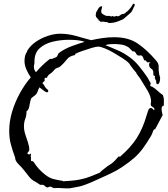

<svg xmlns="http://www.w3.org/2000/svg" viewBox="-20 -1028 912 1042"><path d="M358 -6Q337 -5 315.5 -7Q294 -9 273 -7Q266 -9 259 -13.5Q252 -18 240 -11Q232 -10 223.5 -18.5Q215 -27 207 -25Q199 -23 190 -30Q181 -37 173 -41Q151 -52 138 -69Q125 -86 112 -102Q99 -119 80.5 -137Q62 -155 62 -173Q48 -211 39 -244.5Q30 -278 30 -318Q30 -369 45.5 -421Q61 -473 87.5 -521.5Q114 -570 147 -608Q134 -627 123.5 -650.5Q113 -674 113 -697Q113 -711 116 -724Q119 -737 127 -748Q127 -752 128 -753Q145 -781 175 -801.5Q205 -822 240 -833.5Q275 -845 307 -845Q349 -845 392 -833Q414 -827 434.5 -821Q455 -815 475 -810Q506 -817 537 -821.5Q568 -826 600 -826Q677 -826 727 -792Q777 -758 825 -702Q842 -684 841 -666.5Q840 -649 844 -624Q846 -616 847.5 -612.5Q849 -609 849 -602Q849 -587 843 -576.5Q837 -566 829 -575Q828 -577 828.5 -576.5Q829 -576 828 -580Q826 -588 828 -590Q826 -590 823 -597Q820 -604 820 -606Q820 -609 821 -611V-615Q821 -617 817.5 -617Q814 -617 813 -619Q812 -621 812 -627V-637Q812 -648 800.5 -655.5Q789 -663 789 -678Q789 -686 794 -686Q797 -686 797 -687Q797 -688 794.5 -689Q792 -690 778 -690L774 -696Q772 -701 769 -700Q764 -698 762 -703Q760 -705 757 -715Q753 -724 751 -724Q746 -729 738 -727Q729 -725 724 -730Q720 -734 716 -742Q710 -750 705 -750Q703 -750 701 -748Q692 -756 686 -763Q679 -772 669 -776Q655 -784 635.5 -786.5Q616 -789 599 -789Q588 -789 575.5 -788Q563 -787 552 -783Q569 -776 586 -769Q603 -762 619 -755Q650 -742 683 -718Q712 -697 735 -668.5Q758 -640 778 -611Q780 -607 783 -603Q786 -599 788 -594Q790 -590 792.5 -585.5Q795 -581 798 -577Q798 -573 797 -571Q795 -565 795 -564Q795 -562 798.5 -560Q802 -558 805 -558Q822 -548 835 -535.5Q848 -523 864 -512Q869 -499 869.5 -485.5Q870 -472 869 -455Q862 -454 859.5 -448.5Q857 -443 857 -438Q857 -431 858 -424Q859 -417 861 -410Q862 -409 862 -407.5Q862 -406 863 -404L821 -325Q819 -327 817 -327Q811 -320 808 -309Q805 -300 800 -291Q775 -249 755 -222Q735 -195 710 -172.5Q685 -150 642 -121Q612 -101 578.5 -85.5Q545 -70 512 -55Q473 -37 450.5 -28.5Q428 -20 414 -16.5Q400 -13 388 -11.5Q376 -10 358 -6ZM175 -636Q208 -675 249 -707Q253 -709 255 -709Q257 -708 261 -708Q264 -708 265 -709Q267 -711 270.5 -712.5Q274 -714 278 -715Q284 -716 288 -720Q293 -727 295 -733Q295 -737 306 -745Q335 -765 370.5 -778Q406 -791 440 -801Q420 -808 397.5 -810Q375 -812 353 -812Q310 -812 267 -802Q224 -792 195.5 -766.5Q167 -741 167 -694Q167 -690 167 -686.5Q167 -683 166 -680Q165 -676 164.5 -672.5Q164 -669 164 -665Q164 -650 175 -636ZM323 -44Q381 -47 415 -54Q449 -61 472.5 -71Q496 -81 522 -91Q524 -95 537 -105.5Q550 -116 563.5 -126Q577 -136 580 -137Q587 -141 592.5 -146Q598 -151 603 -156Q608 -161 612.5 -166.5Q617 -172 622 -177Q624 -179 626 -179Q627 -179 628 -178.5Q629 -178 631 -177Q689 -227 722 -278.5Q755 -330 776 -403Q778 -411 783.5 -426.5Q789 -442 798 -442Q804 -442 809 -437Q813 -431 817 -430Q818 -431 818 -435Q818 -442 808 -448Q798 -452 798 -463Q798 -468 799 -471Q800 -473 800 -478Q800 -504 780 -537.5Q760 -571 743 -598Q741 -602 738.5 -605Q736 -608 734 -611L725 -623Q724 -624 721.5 -628Q719 -632 720 -633Q712 -642 704.5 -651Q697 -660 690 -670Q688 -672 686.5 -675Q685 -678 683 -681L675 -690Q665 -699 643.5 -713Q622 -727 597 -741.5Q572 -756 549 -765.5Q526 -775 512 -775Q502 -775 476.5 -767.5Q451 -760 425.5 -751Q400 -742 389 -736Q389 -729 382 -728Q356 -723 342.5 -705Q329 -687 308 -668Q300 -661 291 -660Q282 -657 275 -649Q264 -635 253 -628Q246 -624 242 -619Q238 -614 236 -609Q234 -604 233 -605Q232 -606 227 -606Q222 -606 222 -599V-588Q214 -583 210 -577Q214 -573 217.5 -568.5Q221 -564 223 -559Q227 -550 238 -542Q242 -539 242 -536Q242 -527 234 -527Q231 -527 222.5 -532.5Q214 -538 206 -545Q198 -552 194 -554Q191 -549 188.5 -543Q186 -537 184 -531Q180 -518 169 -510Q156 -500 152 -497Q148 -494 144 -477Q142 -466 138.5 -448.5Q135 -431 124 -424Q124 -401 117 -383Q110 -365 110 -342Q110 -321 117.5 -298Q125 -275 132 -254Q139 -233 139 -216Q139 -208 134 -205Q129 -200 129 -194Q129 -193 130 -192L139 -190Q150 -197 148.5 -192Q147 -187 147 -179Q149 -175 148 -164Q147 -153 151 -154Q160 -154 164 -147Q188 -109 224 -81Q246 -63 268 -57Q290 -51 317 -47Q322 -46 323 -44ZM577 -903Q567 -903 564 -906.5Q561 -910 553 -908Q551 -909 545 -910Q539 -911 528 -910Q525 -909 522 -913Q519 -917 517 -917Q513 -917 515 -924L512 -923H511Q509 -923 509 -927Q509 -931 506 -932L502 -934L503 -935H502Q501 -937 500 -941.5Q499 -946 500 -950Q501 -955 501 -958Q501 -961 509 -973Q519 -994 531 -994Q536 -994 533 -984Q532 -980 530.5 -975.5Q529 -971 529 -966Q529 -964 531 -958Q534 -953 540 -950Q546 -947 551 -944Q551 -944 552 -943.5Q553 -943 554 -943Q554 -942 563.5 -941.5Q573 -941 574 -942Q576 -941 577.5 -939.5Q579 -938 583 -942L584 -937L589 -941L588 -939L589 -940Q592 -943 594 -940Q594 -940 594.5 -939.5Q595 -939 595 -939Q596 -939 596.5 -938.5Q597 -938 598 -938L604 -939L613 -942Q613 -941 615.5 -940Q618 -939 618 -939L622 -942Q622 -940 623 -940Q625 -940 626.5 -941.5Q628 -943 630 -944L637 -949Q640 -951 642.5 -951.5Q645 -952 646 -952H648Q653 -952 661 -958Q666 -966 668 -964.5Q670 -963 673 -969Q675 -971 677.5 -973Q680 -975 683 -979Q685 -981 690 -987.5Q695 -994 695 -995Q701 -1008 706 -1008Q713 -1008 710 -995Q710 -994 707.5 -991Q705 -988 705 -987Q701 -975 693 -963Q688 -957 681.5 -952Q675 -947 670 -942Q662 -935 654.5 -928.5Q647 -922 640 -920Q627 -914 611.5 -909Q596 -904 585 -904Q583 -904 581 -903.5Q579 -903 577 -903Z"/></svg>

Font: Water Brush
Style: Regular
Weight: 400
Designer: Robert E. Leuschke
Foundry: Robert E. Leuschke
Version: Version 1.010; ttfautohint (v1.8.4.7-5d5b)